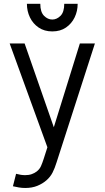

<svg xmlns="http://www.w3.org/2000/svg" viewBox="-20 -750 533 979"><path d="M45.9 199.7 62 136.2Q86.9 143.1 108.4 143.1Q127.4 143.1 141.8 137.9Q156.2 132.8 167 124.5Q182.1 112.8 189.2 96.4Q196.3 80.1 202.6 60.5L221.7 1L29.3 -528.3H105.5L254.4 -101.1L387.2 -528.3H463.9L268.6 77.6Q259.3 107.9 248 129.9Q236.8 151.9 216.8 169.4Q197.3 186.5 170.4 197.5Q143.6 208.5 108.4 208.5Q91.8 208.5 76.2 205.8Q60.5 203.1 45.9 199.7ZM117.2 -730.5H185.5Q185.5 -688.5 204.6 -669.4Q223.6 -650.4 246.6 -650.4Q269.5 -650.4 288.6 -669.4Q307.6 -688.5 307.6 -730.5H376Q376 -693.4 360.6 -661.4Q345.2 -629.4 316.4 -609.6Q287.6 -589.8 246.6 -589.8Q206.1 -589.8 177 -609.6Q147.9 -629.4 132.6 -661.4Q117.2 -693.4 117.2 -730.5Z"/></svg>

Font: Gidole
Style: Regular
Weight: 400
Version: Version 2.100; ttfautohint (v1.8.4.7-5d5b)